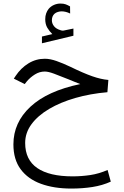

<svg xmlns="http://www.w3.org/2000/svg" viewBox="-20 -734 698 1084"><path d="M275.4 -541.5Q258.8 -557.6 247.1 -577.4Q235.4 -597.2 235.4 -625.5Q235.4 -643.6 240.5 -658Q245.6 -672.4 254.4 -683.6Q266.6 -698.2 284.4 -706.1Q302.2 -713.9 320.8 -713.9Q339.4 -713.9 351.1 -709.5Q362.8 -705.1 375.5 -697.8L376 -657.7Q351.1 -669.9 327.6 -669.9Q318.4 -669.9 307.1 -666.7Q295.9 -663.6 287.1 -655.8Q280.8 -649.9 276.9 -640.9Q272.9 -631.8 272.9 -619.1Q272.9 -601.6 284.9 -586.2Q296.9 -570.8 321.8 -563.5Q323.7 -563 326.7 -562Q329.6 -561 333.5 -561Q336.9 -561 339.4 -561.5L394.5 -572.8V-532.2L216.8 -489.7V-527.8ZM433.1 -259.3Q414.6 -266.6 403.6 -271Q392.6 -275.4 366.7 -286.1Q316.9 -306.2 284.7 -318.1Q252.4 -330.1 232.9 -330.1Q203.1 -330.1 177 -313.7Q150.9 -297.4 131.8 -274.9L119.6 -259.3L58.1 -290L68.4 -305.7Q98.1 -350.1 140.6 -376.2Q183.1 -402.3 233.4 -402.3Q262.7 -402.3 298.8 -389.6Q335 -377 378.4 -356.4Q451.2 -320.8 500.7 -303.5Q550.3 -286.1 591.8 -282.7L586.4 -213.4Q489.7 -205.1 405.5 -180.9Q321.3 -156.7 257.6 -119.1Q193.8 -81.5 158 -33Q122.1 15.6 122.1 73.2Q122.1 168 190.4 214.8Q258.8 261.7 389.6 261.7Q440.9 261.7 490.5 254.2Q540 246.6 587.4 225.6L605.5 291.5Q558.1 313 502 321.8Q445.8 330.6 382.8 330.6Q284.7 330.6 211.2 303.7Q137.7 276.9 96.7 221.7Q55.7 166.5 55.7 81.1Q55.7 -42 151.6 -131.3Q247.6 -220.7 433.1 -259.3Z"/></svg>

Font: Vazir Light UI
Style: Light-UI
Weight: 300
Designer: Saber Rastikerdar
Foundry: Saber Rastikerdar
Version: Version 30.0.0